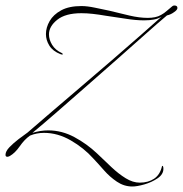

<svg xmlns="http://www.w3.org/2000/svg" viewBox="-66 -556 665 698"><path d="M415 122Q385 122 359 104.5Q333 87 312 63Q291 39 273 20Q239 -18 191.5 -45.5Q144 -73 94 -73Q67 -73 43 -63Q23 -49 6 -24.5Q-11 0 -30 11Q-32 12 -34.5 13Q-37 14 -39 14Q-46 14 -46 7Q-46 -6 -31.5 -21Q-17 -36 2 -50.5Q21 -65 34 -74Q72 -107 124 -151.5Q176 -196 233.5 -245Q291 -294 346.5 -342Q402 -390 447.5 -430Q493 -470 521 -495Q509 -488 493.5 -485Q478 -482 458 -482Q427 -482 390.5 -488Q354 -494 317 -499Q294 -503 272 -505.5Q250 -508 230 -508Q172 -508 142 -484Q112 -460 112 -431Q112 -412 123.5 -393Q135 -374 159 -363Q162 -362 162 -359Q162 -356 154 -359Q126 -370 113.5 -390Q101 -410 101 -432Q101 -456 114.5 -479.5Q128 -503 156.5 -518.5Q185 -534 230 -534Q251 -534 279.5 -528Q308 -522 332 -517Q368 -508 404.5 -499.5Q441 -491 471 -491Q485 -491 497.5 -493.5Q510 -496 520 -502Q531 -508 541 -517Q551 -526 560 -533Q563 -536 568 -536Q579 -536 579 -527Q579 -520 567 -512Q555 -503 541 -500Q510 -474 464 -433Q418 -392 363 -343.5Q308 -295 251.5 -245.5Q195 -196 143.5 -151Q92 -106 52 -73Q81 -82 109 -82Q159 -82 204.5 -57.5Q250 -33 287 2Q313 27 339 51.5Q365 76 391 92Q417 108 442 108Q473 108 494.5 93.5Q516 79 523 48Q523 47 524 47Q528 47 528 58Q528 78 506.5 92.5Q485 107 458.5 114.5Q432 122 415 122Z"/></svg>

Font: Explora
Style: Regular
Weight: 400
Designer: Robert E. Leuschke
Foundry: Robert E. Leuschke
Version: Version 1.010